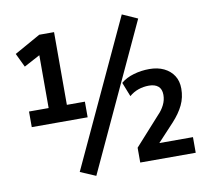

<svg xmlns="http://www.w3.org/2000/svg" viewBox="-83 -825 1023 944"><g transform="rotate(-10 429.0 -353.0)"><path d="M52 -264V-342H150V-621L184 -624L70 -563L37 -632L167 -705H241V-342H331V-264ZM323 27 246 -6 584 -733 660 -699ZM547 0V-74L674 -215Q693 -234 705 -258Q717 -282 717 -308Q717 -337 700.5 -351Q684 -365 654 -365Q627 -365 602 -356.5Q577 -348 556 -330L528 -401Q554 -423 592 -434Q630 -445 670 -445Q712 -445 743 -430Q774 -415 791.5 -388Q809 -361 809 -323Q809 -279 791 -241.5Q773 -204 738 -166L643 -64L641 -78H824V0Z"/></g></svg>

Font: Nunito Sans 10pt Condensed
Style: Bold
Weight: 700
Width: 3
Designer: Vernon Adams
Foundry: Vernon Adams
Version: Version 3.101;gftools[0.9.27]